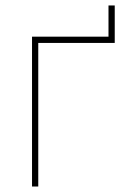

<svg xmlns="http://www.w3.org/2000/svg" viewBox="-20 -679 496 699"><path d="M397.7 -659.1V-522.7H119.3V0H96.6V-545.5H375V-659.1Z"/></svg>

Font: Inter UI Thin
Style: Regular
Weight: 100
Designer: Rasmus Andersson
Foundry: rsms
Version: 3.2;8d6f07862